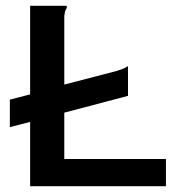

<svg xmlns="http://www.w3.org/2000/svg" viewBox="-20 -643 640 663"><path d="M84 0V-222L14 -204V-299L84 -317V-623H209Q211 -621 211 -619Q211 -615 207.5 -610Q204 -605 202 -588V-351L383 -398Q395 -402 404.5 -405.5Q414 -409 422 -415V-312L202 -254V-94H553V0Z"/></svg>

Font: Inconsolata Expanded Bold
Style: Regular
Weight: 700
Width: 7
Monospace: yes
Designer: Raph Levien, Cyreal, Brenton Simpson
Foundry: Raph Levien, Cyreal, Google
Version: Version 3.001; ttfautohint (v1.8.2.53-6de2)